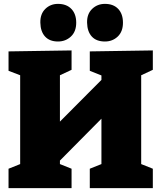

<svg xmlns="http://www.w3.org/2000/svg" viewBox="-20 -970 832 990"><path d="M24 0V-100L84 -124V-582L24 -605V-705L349 -710V-610L289 -582V-343L503 -558V-581L443 -605V-705L768 -710V-610L708 -582V-124L768 -100V0H443V-100L503 -124V-358L289 -142V-124L349 -100V0ZM521 -756Q477 -756 453.5 -781.5Q430 -807 429 -853Q428 -898 455 -924Q482 -950 521 -950Q565 -950 589.5 -924Q614 -898 614 -853Q614 -807 587 -781.5Q560 -756 521 -756ZM279 -756Q236 -756 212.5 -781.5Q189 -807 188 -853Q187 -898 213.5 -924Q240 -950 279 -950Q323 -950 348 -924Q373 -898 373 -853Q373 -807 345.5 -781.5Q318 -756 279 -756Z"/></svg>

Font: Bitter Black
Style: Regular
Weight: 900
Designer: Sol Matas, and Bitter project Authors
Foundry: Sol Matas
Version: Version 2.001